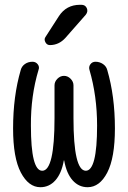

<svg xmlns="http://www.w3.org/2000/svg" viewBox="-20 -780 540 810"><path d="M150.4 9.8Q100.6 9.8 67.9 -52.2Q35.2 -114.3 35.2 -238.3Q35.2 -374 67.4 -484.4Q71.3 -500 85 -509.8Q98.6 -519.5 117.2 -519.5Q130.9 -519.5 139.2 -508.8Q147.5 -498 142.6 -485.4Q109.4 -375 110.4 -250Q110.4 -59.6 158.2 -59.6Q210 -59.6 210 -282.2V-419.9Q210 -435.5 222.2 -447.8Q234.4 -460 250 -460Q265.6 -460 277.8 -447.8Q290 -435.5 290 -419.9V-282.2Q290 -60.5 341.8 -59.6Q389.6 -59.6 389.6 -250Q389.6 -375 357.4 -485.4Q353.5 -498 361.3 -508.8Q369.1 -519.5 382.8 -519.5Q400.4 -519.5 414.6 -509.8Q428.7 -500 432.6 -484.4Q464.8 -374 464.8 -238.3Q464.8 -114.3 432.6 -52.2Q400.4 9.8 349.6 9.8Q312.5 9.8 286.6 -19Q260.7 -47.9 251 -101.6Q251 -103.5 250 -103.5Q249 -103.5 249 -101.6Q239.3 -47.9 213.4 -19Q187.5 9.8 150.4 9.8ZM317.4 -759.8H323.2Q339.8 -759.8 346.2 -745.6Q352.5 -731.4 341.8 -717.8L255.9 -620.1Q228.5 -589.8 190.4 -589.8Q177.7 -589.8 171.4 -602.1Q165 -614.3 171.9 -624L228.5 -711.9Q259.8 -759.8 317.4 -759.8Z"/></svg>

Font: Rounded Mgen+ 1m regular
Style: Regular
Weight: 400
Designer: [Source Han Sans]
Ryoko NISHIZUKA  (kana & ideographs); Paul D. Hunt (Latin, Greek & Cyrillic); Wenlong ZHANG  (bopomofo
Version: Version 1.059.20150602